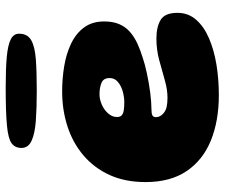

<svg xmlns="http://www.w3.org/2000/svg" viewBox="-76 -650 770 658"><g transform="rotate(-90 309.0 -321.0)"><path d="M312 44Q224 44 156.8 16.8Q89.5 -10.5 51.8 -66.2Q14 -122 14 -207Q14 -277 38.2 -330.2Q62.5 -383.5 105.5 -420Q148.5 -456.5 204.8 -474.8Q261 -493 325 -493Q368.5 -493 411 -486Q453.5 -479 488.2 -462.5Q523 -446 543.8 -418Q564.5 -390 564.5 -349Q564.5 -318.5 555 -296.8Q545.5 -275 528.2 -260.2Q511 -245.5 488.8 -235.2Q466.5 -225 440.5 -217Q419 -209.5 386.2 -202.5Q353.5 -195.5 320.5 -191.2Q287.5 -187 264.5 -187Q249 -187 242.8 -183.8Q236.5 -180.5 236.5 -171.5Q236.5 -165 239.5 -158.5Q242.5 -152 249 -146.5Q258 -138 271.5 -135Q285 -132 303 -132Q331.5 -132 364.2 -141.5Q397 -151 432.5 -160.5Q468 -170 506 -170Q545.5 -170 569.8 -155.5Q594 -141 594 -97.5Q594 -61 570.5 -34Q547 -7 507 10.2Q467 27.5 416.5 35.8Q366 44 312 44ZM287.5 -280Q305 -280 324.2 -285.2Q343.5 -290.5 357 -301.8Q370.5 -313 370.5 -330Q370.5 -351.5 354 -358.2Q337.5 -365 315.5 -365Q301.5 -365 287.5 -360.2Q273.5 -355.5 262.2 -347.2Q251 -339 244 -328.2Q237 -317.5 237 -305Q237 -294 243 -288.8Q249 -283.5 260.5 -281.8Q272 -280 287.5 -280ZM326.5 -580Q268 -580 224 -583.2Q180 -586.5 155.5 -597.8Q131 -609 131 -632.5Q131 -654.5 147 -666.2Q163 -678 208 -682.2Q253 -686.5 339 -686.5Q402.5 -686.5 443 -682.8Q483.5 -679 503 -669.2Q522.5 -659.5 522.5 -640.5Q522.5 -612 500.5 -599.2Q478.5 -586.5 435 -583.2Q391.5 -580 326.5 -580Z"/></g></svg>

Font: Gluten Thin ExtraBold
Style: Regular
Weight: 800
Version: Version 1.300